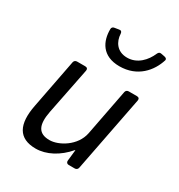

<svg xmlns="http://www.w3.org/2000/svg" viewBox="-170 -819 883 946"><g transform="rotate(30 272.0 -346.5)"><path d="M325.2 -545.9C427.7 -545.9 485.4 -615.2 506.8 -684.6C508.8 -692.4 502.9 -697.3 493.2 -699.2L472.7 -703.1C463.9 -705.1 458 -700.2 454.1 -691.4C434.6 -645.5 394.5 -601.6 336.9 -601.6C279.3 -601.6 252.9 -643.6 251 -688.5C250 -699.2 245.1 -704.1 234.4 -702.1L210 -698.2C201.2 -697.3 195.3 -691.4 195.3 -682.6C194.3 -613.3 226.6 -545.9 325.2 -545.9ZM359.4 -184.6C343.8 -105.5 260.7 -58.6 209 -58.6C146.5 -58.6 125 -95.7 141.6 -180.7L194.3 -445.3C196.3 -456.1 190.4 -461.9 179.7 -461.9H133.8C125 -461.9 118.2 -457 116.2 -448.2L62.5 -169.9C39.1 -52.7 72.3 11.7 170.9 11.7C230.5 11.7 293.9 -21.5 342.8 -79.1H344.7L337.9 -16.6C336.9 -6.8 342.8 0 352.5 0H386.7C395.5 0 402.3 -4.9 404.3 -13.7L488.3 -445.3C490.2 -456.1 484.4 -461.9 473.6 -461.9H427.7C418.9 -461.9 412.1 -457 410.2 -448.2Z"/></g></svg>

Font: Ed Sans Neue
Style: Italic
Weight: 400
Italic angle: -11°
Designer: Stephen Hutchings
Version: Version 1.004;PS 001.004;hotconv 1.0.88;makeotf.lib2.5.64775